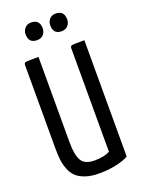

<svg xmlns="http://www.w3.org/2000/svg" viewBox="-166 -963 770 1046"><g transform="rotate(-20 218.5 -440.0)"><path d="M103 -839Q103 -860 116.5 -875Q130 -890 152 -890Q202 -890 202 -839Q202 -817 188.5 -802.5Q175 -788 152 -788Q103 -788 103 -839ZM246 -839Q246 -860 259 -875Q272 -890 294 -890Q344 -890 344 -839Q344 -817 330.5 -802.5Q317 -788 294 -788Q246 -788 246 -839ZM127 -202Q127 -133 146 -99Q165 -65 223 -65Q277 -65 311 -83V-683Q311 -696 321.5 -698Q332 -700 393 -700V-26Q372 -12 325 -1Q278 10 223 10Q176 10 142.5 -1.5Q109 -13 90 -31.5Q71 -50 60 -79Q49 -108 46 -136.5Q43 -165 43 -204V-683Q43 -696 53.5 -698Q64 -700 127 -700Z"/></g></svg>

Font: Yanone Kaffeesatz
Style: Regular
Weight: 400
Designer: Yanone (Cyrillic: Daniel Pouzeot)
Foundry: Yanone
Version: Version 1.003;PS 001.003;hotconv 1.0.88;makeotf.lib2.5.64775